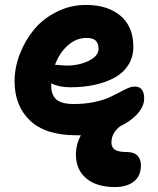

<svg xmlns="http://www.w3.org/2000/svg" viewBox="-20 -525 640 779"><path d="M291 23.9Q165 23.9 102.1 -35.6Q39.1 -95.2 39.1 -195.8Q39.1 -250 60.1 -304.9Q81.1 -359.9 117.4 -404.3Q153.8 -448.7 209.5 -476.8Q265.1 -504.9 329.1 -504.9Q417 -504.9 469 -460.9Q521 -417 521 -335Q521 -293.9 501 -262Q481 -230 445.6 -210.4Q410.2 -190.9 364.5 -180.9Q318.8 -170.9 265.1 -170.9Q219.2 -170.9 188 -187V-175.8Q188 -139.2 209 -121.1Q230 -103 279.8 -103Q322.8 -103 359.4 -110.4Q396 -117.7 419.4 -128.2Q442.9 -138.7 461.9 -148.9Q481 -159.2 497.1 -166.5Q513.2 -173.8 526.9 -173.8Q564.9 -173.8 564.9 -125Q564.9 -94.7 538.8 -64.5Q512.7 -34.2 466.8 -12.2Q432.1 15.1 432.1 53.2Q432.1 72.8 446 82.3Q460 91.8 493.2 91.8Q524.4 91.8 538.1 106.7Q551.8 121.6 551.8 145Q551.8 189.5 522.9 211.7Q494.1 233.9 446.8 233.9Q371.1 233.9 329.6 198.5Q288.1 163.1 288.1 103Q288.1 60.1 308.1 23.9ZM331.1 -371.1Q289.1 -371.1 255.1 -340.8Q221.2 -310.5 203.1 -262.2Q245.6 -258.8 249 -258.8Q300.3 -258.8 340.1 -278.3Q379.9 -297.9 379.9 -327.1Q379.9 -349.1 368.4 -360.1Q356.9 -371.1 331.1 -371.1Z"/></svg>

Font: Shantell Sans Bouncy
Style: Bold
Weight: 700
Designer: Stephen Nixon, Anya Danilova, Shantell Martin
Foundry: Arrow Type
Version: Version 1.006;[9816181b4]